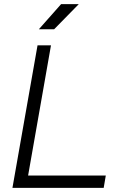

<svg xmlns="http://www.w3.org/2000/svg" viewBox="-20 -914 626 934"><path d="M40.5 0 162.6 -693.4H228L116.7 -60.1H494.6L484.4 0ZM168.9 -771.5 277.3 -894H363.3L243.2 -771.5Z"/></svg>

Font: Cascadia Mono Light
Style: Italic
Weight: 300
Italic angle: -10°
Monospace: yes
Designer: Aaron Bell
Foundry: Saja Typeworks
Version: Version 2404.023; ttfautohint (v1.8.4)